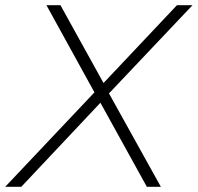

<svg xmlns="http://www.w3.org/2000/svg" viewBox="-52 -720 762 740"><path d="M368 -360 568 0H514L335 -324L30 0H-32L312 -364L127 -700H181L347 -400L630 -700H690Z"/></svg>

Font: Idrija
Style: Italic
Weight: 300
Italic angle: -11.3°
Designer: Julieta Ulanovsky
Foundry: Julieta Ulanovsky
Version: Version 7.200